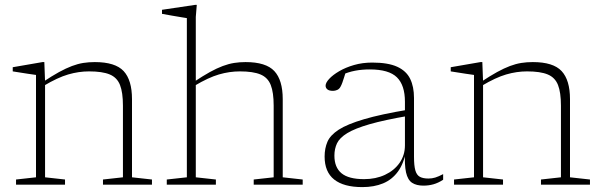

<svg xmlns="http://www.w3.org/2000/svg" viewBox="-20 -754 2458 784"><path d="M164 -421.5V-30L245.5 -21V0H45.5V-21L127 -30V-448Q119 -449 92.5 -453Q66 -457 32 -462.5V-479.5L153.5 -500.5H161ZM400.5 -21 482 -30V-322.5Q482 -376.5 470 -407Q458 -437.5 428 -450Q398 -462.5 343.5 -462.5Q301.5 -462.5 258.5 -450Q215.5 -437.5 158.5 -403.5L155 -419Q192.5 -444 221.2 -459.8Q250 -475.5 274 -484.5Q298 -493.5 320.2 -497Q342.5 -500.5 367 -500.5Q450.5 -500.5 484.8 -463.8Q519 -427 519 -349V-30L600.5 -21V0H400.5Z M1016 -21 1097.5 -30V-322.5Q1097.5 -376.5 1085.5 -407Q1073.5 -437.5 1043.5 -450Q1013.5 -462.5 959.5 -462.5Q917 -462.5 874 -450Q831 -437.5 774 -403.5L771 -419Q808.5 -444 837 -459.8Q865.5 -475.5 889.8 -484.5Q914 -493.5 936.2 -497Q958.5 -500.5 982.5 -500.5Q1066 -500.5 1100.2 -463.8Q1134.5 -427 1134.5 -349V-30L1216 -21V0H1016ZM861.5 0H661V-21L743 -30V-680Q736.5 -681 719.8 -683.8Q703 -686.5 682 -690.2Q661 -694 641.5 -697.5V-714L776 -734H783.5L779.5 -685V-30L861.5 -21Z M1649 -306.5 1647.5 -281Q1549 -264 1489.2 -246.8Q1429.5 -229.5 1398.2 -210.5Q1367 -191.5 1356.2 -169Q1345.5 -146.5 1345.5 -118.5Q1345.5 -70.5 1374.5 -46.5Q1403.5 -22.5 1467 -22.5Q1514.5 -22.5 1552.2 -40.2Q1590 -58 1611.8 -89.2Q1633.5 -120.5 1633.5 -160.5V-338.5Q1633.5 -406 1600.8 -438.2Q1568 -470.5 1490 -470.5Q1457.5 -470.5 1430 -465.2Q1402.5 -460 1372.5 -447L1393 -463.5Q1389 -450.5 1385.2 -438.5Q1381.5 -426.5 1378 -416.8Q1374.5 -407 1370.5 -400Q1365.5 -390.5 1357 -386.8Q1348.5 -383 1340 -383Q1324 -383 1316.8 -389Q1309.5 -395 1309.5 -404Q1309.5 -416 1324.2 -432Q1339 -448 1365 -463.2Q1391 -478.5 1425.5 -488.5Q1460 -498.5 1500 -498.5Q1564.5 -498.5 1601.8 -481.5Q1639 -464.5 1654.8 -432.2Q1670.5 -400 1670.5 -354V-114Q1670.5 -77.5 1676 -58.2Q1681.5 -39 1694.5 -32Q1707.5 -25 1729.5 -25Q1744 -25 1757.2 -29Q1770.5 -33 1789.5 -43V-20Q1769.5 -7 1750 -1.5Q1730.5 4 1709 4Q1680.5 4 1662.8 -7.5Q1645 -19 1638 -49.8Q1631 -80.5 1634 -137.5L1638.5 -139.5Q1629 -86.5 1605 -53.5Q1581 -20.5 1544.2 -5.2Q1507.5 10 1459.5 10Q1383.5 10 1344.5 -21Q1305.5 -52 1305.5 -115Q1305.5 -148 1317 -175Q1328.5 -202 1363.2 -224.5Q1398 -247 1466.5 -267.2Q1535 -287.5 1649 -306.5Z M1952.5 -421.5V-30L2034 -21V0H1834V-21L1915.5 -30V-448Q1907.5 -449 1881 -453Q1854.5 -457 1820.5 -462.5V-479.5L1942 -500.5H1949.5ZM2189 -21 2270.5 -30V-322.5Q2270.5 -376.5 2258.5 -407Q2246.5 -437.5 2216.5 -450Q2186.5 -462.5 2132 -462.5Q2090 -462.5 2047 -450Q2004 -437.5 1947 -403.5L1943.5 -419Q1981 -444 2009.8 -459.8Q2038.5 -475.5 2062.5 -484.5Q2086.5 -493.5 2108.8 -497Q2131 -500.5 2155.5 -500.5Q2239 -500.5 2273.2 -463.8Q2307.5 -427 2307.5 -349V-30L2389 -21V0H2189Z"/></svg>

Font: Newsreader 9pt ExtraLight
Style: Regular
Weight: 250
Designer: Hugues Gentile
Foundry: Production Type
Version: Version 1.003